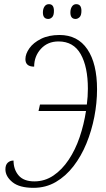

<svg xmlns="http://www.w3.org/2000/svg" viewBox="-20 -892 507 922"><path d="M141 10Q73 10 39.5 -17.5Q6 -45 6 -79Q6 -100 17 -110.5Q28 -121 45 -121Q45 -78 69.5 -49.5Q94 -21 145 -21Q195 -21 236.5 -49Q278 -77 310 -125Q342 -173 362.5 -233.5Q383 -294 393 -359H165L172 -390H397Q402 -428 402 -466Q402 -571 367.5 -632Q333 -693 261 -693Q209 -693 176.5 -657.5Q144 -622 144 -572Q102 -572 102 -608Q102 -633 121 -660Q140 -687 177 -705.5Q214 -724 266 -724Q353 -724 399.5 -655.5Q446 -587 446 -463Q446 -398 433 -331Q420 -264 395 -203Q370 -142 333 -94Q296 -46 248 -18Q200 10 141 10ZM343 -801Q318 -801 318 -832Q318 -849 325.5 -860.5Q333 -872 346 -872Q371 -872 371 -840Q371 -818 362 -809.5Q353 -801 343 -801ZM212 -801Q186 -801 186 -832Q186 -849 193.5 -860.5Q201 -872 215 -872Q239 -872 239 -840Q239 -818 230.5 -809.5Q222 -801 212 -801Z"/></svg>

Font: Noto Serif ExtraCondensed ExtraLight
Style: Italic
Weight: 200
Width: 2
Italic angle: -12°
Designer: Monotype Design Team
Foundry: Monotype Imaging Inc.
Version: Version 2.014; ttfautohint (v1.8.4.7-5d5b)